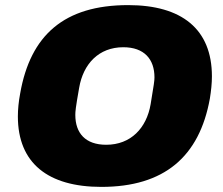

<svg xmlns="http://www.w3.org/2000/svg" viewBox="-20 -720 873 752"><path d="M377 12C623 12 761 -106 802 -334C807 -365 810 -394 810 -421C810 -606 692 -700 482 -700C231 -700 99 -582 59 -354C53 -322 50 -292 50 -264C50 -81 168 12 377 12ZM396 -153C314 -153 275 -199 275 -270C275 -283 276 -297 290 -376C306 -470 367 -535 463 -535C545 -535 585 -488 585 -417C585 -404 583 -390 570 -312C554 -218 492 -153 396 -153Z"/></svg>

Font: Archivo Black
Style: Italic
Weight: 900
Italic angle: -10°
Designer: Hector Gatti
Foundry: Omnibus-Type
Version: Version 2.001